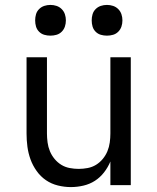

<svg xmlns="http://www.w3.org/2000/svg" viewBox="-20 -753 640 781"><path d="M268 8Q242 8 215.5 1.5Q189 -5 167 -20Q145 -35 129 -57.5Q113 -80 104 -105Q95 -130 91.5 -156.5Q88 -183 88 -210V-520H171V-210Q171 -192 173.5 -173.5Q176 -155 183 -138Q190 -121 202 -106.5Q214 -92 229.5 -82.5Q245 -73 263.5 -69.5Q282 -66 300 -66Q318 -66 336.5 -69.5Q355 -73 370.5 -82.5Q386 -92 398 -106.5Q410 -121 417 -138Q424 -155 426.5 -173.5Q429 -192 429 -210V-520H512V0H429V-96Q419 -72 403 -51.5Q387 -31 366 -17.5Q345 -4 319.5 2Q294 8 268 8ZM415 -608Q402 -608 390 -611.5Q378 -615 369 -624Q360 -633 356.5 -645Q353 -657 353 -670Q353 -683 356.5 -695Q360 -707 369 -716Q378 -725 390 -729Q402 -733 415 -733Q428 -733 440 -729Q452 -725 461 -716Q470 -707 474 -695Q478 -683 478 -670Q478 -657 474 -645Q470 -633 461 -624Q452 -615 440 -611.5Q428 -608 415 -608ZM185 -608Q172 -608 160 -611.5Q148 -615 139 -624Q130 -633 126.5 -645Q123 -657 123 -670Q123 -683 126.5 -695Q130 -707 139 -716Q148 -725 160 -729Q172 -733 185 -733Q198 -733 210 -729Q222 -725 231 -716Q240 -707 244 -695Q248 -683 248 -670Q248 -657 244 -645Q240 -633 231 -624Q222 -615 210 -611.5Q198 -608 185 -608Z"/></svg>

Font: Iosevka Fixed Extended
Style: Regular
Weight: 400
Width: 7
Monospace: yes
Designer: Belleve Invis
Foundry: Belleve Invis
Version: Version 24.1.1; ttfautohint (v1.8.4)